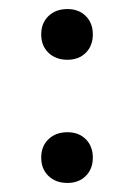

<svg xmlns="http://www.w3.org/2000/svg" viewBox="-20 -398 296 424"><path d="M71 -322Q71 -347 87 -362.5Q103 -378 129 -378Q154 -378 169.5 -362.5Q185 -347 185 -322Q185 -297 169.5 -281.5Q154 -266 129 -266Q103 -266 87 -281.5Q71 -297 71 -322ZM71 -50Q71 -75 87 -90.5Q103 -106 129 -106Q154 -106 169.5 -90.5Q185 -75 185 -50Q185 -25 169.5 -9.5Q154 6 129 6Q103 6 87 -9.5Q71 -25 71 -50Z"/></svg>

Font: Ysabeau SC Medium
Style: Regular
Weight: 500
Designer: Christian Thalmann (Catharsis Fonts)
Version: Version 0.003